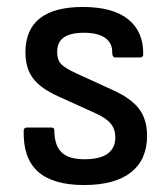

<svg xmlns="http://www.w3.org/2000/svg" viewBox="-20 -520 483 551"><path d="M221 11Q132 11 89 -27.5Q46 -66 48 -145Q48 -154 58 -154H127Q136 -154 136 -146Q136 -103 156.5 -83Q177 -63 222 -63Q267 -63 289 -79Q311 -95 311 -126Q311 -149 298 -165Q285 -181 254 -195L146 -244Q97 -266 75 -295Q53 -324 53 -370Q53 -435 94.5 -467.5Q136 -500 218 -500Q304 -500 348 -464.5Q392 -429 391 -364Q391 -355 381 -355H312Q302 -355 302 -369Q303 -396 282 -411Q261 -426 221 -426Q182 -426 163 -412.5Q144 -399 144 -371Q144 -348 155.5 -336Q167 -324 200 -309L307 -260Q357 -237 379.5 -207Q402 -177 402 -130Q402 -62 356 -25.5Q310 11 221 11Z"/></svg>

Font: Sofia Sans Semi Condensed Medium
Style: Regular
Weight: 500
Designer: Botio Nikoltchev, Ani Petrova
Foundry: lettersoup
Version: Version 4.100